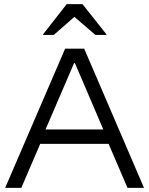

<svg xmlns="http://www.w3.org/2000/svg" viewBox="-20 -911 723 931"><path d="M5 0 295.8 -675H388.3L678.3 0H598.3L506.7 -213.3H175L83.3 0ZM200.8 -283.3H480.8L343.3 -605H339.2ZM189.2 -741.7V-745L303.3 -890.8H380L495.8 -745V-741.7H442.5L340.8 -829.2L240.8 -741.7Z"/></svg>

Font: Funnel Display Light Light
Style: Regular
Weight: 300
Version: Version 1.000